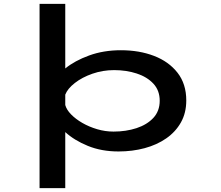

<svg xmlns="http://www.w3.org/2000/svg" viewBox="-20 -770 1140 990"><path d="M184 200V-750H316.5V-417Q365.5 -457 439.8 -484Q514 -511 603.5 -511Q698 -511 774.2 -481.8Q850.5 -452.5 895.5 -394.8Q940.5 -337 940.5 -252Q940.5 -188 913 -139Q885.5 -90 837.2 -56.5Q789 -23 725.8 -6Q662.5 11 591.5 11Q503 11 432.5 -18Q362 -47 316.5 -89V200ZM568.5 -408.5Q510 -408.5 456.8 -390Q403.5 -371.5 366 -342.2Q328.5 -313 316.5 -282V-228.5Q323 -204.5 346.2 -180.5Q369.5 -156.5 404.5 -136.2Q439.5 -116 481 -103.8Q522.5 -91.5 565.5 -91.5Q629.5 -91.5 683.8 -109.2Q738 -127 770.8 -162.2Q803.5 -197.5 803.5 -250.5Q803.5 -303.5 771 -338.5Q738.5 -373.5 685 -391Q631.5 -408.5 568.5 -408.5Z"/></svg>

Font: Trispace Expanded Medium
Style: Regular
Weight: 500
Width: 7
Designer: Tyler Finck
Foundry: Etcetera Type Company
Version: Version 1.210; ttfautohint (v1.8.3)